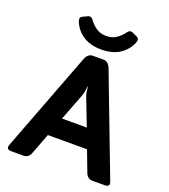

<svg xmlns="http://www.w3.org/2000/svg" viewBox="-161 -1029 1004 1143"><g transform="rotate(20 340.5 -457.0)"><path d="M158.7 -861.8Q147.9 -887.2 168.5 -897L198.7 -911.1Q218.8 -920.4 233.9 -897.5Q246.6 -877.9 273.9 -857.9Q301.3 -837.9 340.3 -837.9Q379.4 -837.9 406.7 -857.9Q434.1 -877.9 446.8 -897.5Q461.9 -920.4 481.9 -911.1L512.2 -897Q532.7 -887.2 522 -861.8Q500.5 -810.5 454.6 -781.2Q408.7 -752 340.3 -752Q272 -752 226.1 -781.2Q180.2 -810.5 158.7 -861.8ZM43.9 0Q8.8 0 21 -32.2L260.3 -660.6Q275.4 -700.2 306.2 -700.2H374.5Q405.3 -700.2 420.4 -660.6L659.7 -32.2Q671.9 0 636.7 0H559.1Q526.9 0 514.2 -33.7L464.4 -165H216.3L166.5 -33.7Q153.8 0 121.6 0ZM261.7 -286.1H418.9L358.9 -441.4Q348.1 -468.8 345.9 -481.2Q343.8 -493.7 341.3 -518.1H339.4Q336.9 -493.7 334.7 -481.2Q332.5 -468.8 321.8 -441.4Z"/></g></svg>

Font: Istok Web
Style: Bold
Weight: 700
Designer: Andrey V. Panov
Foundry: Andrey V. Panov
Version: Version 1.0.2g